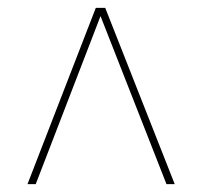

<svg xmlns="http://www.w3.org/2000/svg" viewBox="-20 -734 515 489"><path d="M50 -265 224 -714H248L425 -265H404L236 -693L71 -265Z"/></svg>

Font: Noto Serif Display SemiCondensed
Style: Bold
Weight: 700
Width: 4
Designer: Monotype Design Team
Foundry: Monotype Imaging Inc.
Version: Version 2.009